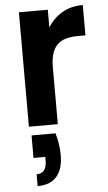

<svg xmlns="http://www.w3.org/2000/svg" viewBox="-58 -600 520 926"><g transform="rotate(-5 202.0 -136.5)"><path d="M194 43Q203 73 206.5 100Q210 127 210 151Q210 216 179.5 252.5Q149 289 86 289V232Q135 232 135 170V152H78V43ZM209 0H69V-554H209V-468Q235 -511 278 -536.5Q321 -562 379 -562V-415H342Q311 -415 286.5 -408.5Q262 -402 244.5 -386Q227 -370 218 -343Q209 -316 209 -276Z"/></g></svg>

Font: SVN-Poppins SemiBold
Style: Regular
Weight: 600
Designer: Ninad Kale (Devanagari), Jonny Pinhorn (Latin)
Foundry: Indian Type Foundry
Version: Version 3.002 2017